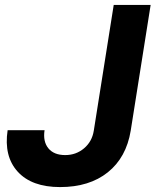

<svg xmlns="http://www.w3.org/2000/svg" viewBox="-20 -750 640 780"><path d="M224 10Q109 10 52 -52.5Q-5 -115 11 -221H161Q154 -175 176.5 -147.5Q199 -120 245 -120Q289 -120 321.5 -147.5Q354 -175 361 -219L442 -730H592L511 -219Q493 -110 418 -50Q343 10 224 10Z"/></svg>

Font: JetBrains Mono ExtraBold
Style: Italic
Weight: 800
Italic angle: -9°
Monospace: yes
Designer: Philipp Nurullin, Konstantin Bulenkov
Foundry: JetBrains
Version: Version 2.305; ttfautohint (v1.8.4.7-5d5b)